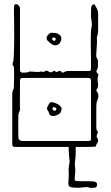

<svg xmlns="http://www.w3.org/2000/svg" viewBox="-20 -720 542 941"><path d="M53 0Q40 0 40 -13V-260Q40 -273 45 -280Q47 -283 47.5 -287.5Q48 -292 48 -296Q49 -316 49 -336.5Q49 -357 49 -378Q49 -384 48 -390Q47 -396 42 -402Q41 -404 41.5 -408Q42 -412 43 -413Q46 -416 47.5 -443.5Q49 -471 49.5 -509.5Q50 -548 49.5 -587.5Q49 -627 48.5 -655Q48 -683 49 -687Q49 -699 58 -699.5Q67 -700 74 -690Q78 -686 78 -679V-378Q78 -364 90 -364Q94 -364 106.5 -364.5Q119 -365 123 -369Q124 -370 135 -369Q146 -368 159.5 -367.5Q173 -367 178 -369Q182 -370 185 -369Q193 -365 200.5 -371Q208 -377 215 -371Q231 -360 241 -371Q247 -374 249 -372Q255 -365 260 -368Q265 -371 271 -372Q277 -374 281.5 -367.5Q286 -361 293 -366Q305 -373 317 -372H416Q426 -372 426 -383Q426 -394 426 -415.5Q426 -437 425.5 -461Q425 -485 425 -505Q425 -525 425 -534Q425 -549 425.5 -564Q426 -579 430 -593Q430 -615 428 -623Q426 -631 426 -644Q426 -670 426.5 -677.5Q427 -685 428 -689Q430 -694 436.5 -698Q443 -702 446 -694Q452 -684 456.5 -674.5Q461 -665 461 -654V-603Q461 -590 461 -572.5Q461 -555 456 -542Q454 -537 455 -526.5Q456 -516 455 -506L452 -457Q451 -450 452 -443Q453 -436 458 -429Q462 -424 460 -413Q460 -407 460 -396Q460 -385 454 -376Q451 -369 454 -365Q457 -361 460.5 -357.5Q464 -354 461 -348Q457 -336 458.5 -324Q460 -312 461 -306Q461 -300 460 -294Q459 -288 454 -282Q450 -278 455 -271Q468 -254 458 -231Q454 -222 453 -214Q452 -206 452 -198V-103Q452 -96 452.5 -88.5Q453 -81 459 -75Q461 -74 459.5 -70Q458 -66 457 -64Q450 -51 457 -43Q461 -38 461 -32Q461 -25 456.5 -18.5Q452 -12 450 -4Q450 -1 443 -1Q441 -1 435.5 -0.5Q430 0 411 0Q392 0 351 0Q310 0 238 0Q166 0 53 0ZM249 -498Q239 -498 229.5 -506.5Q220 -515 212 -522Q204 -534 212 -545Q218 -553 224.5 -557Q231 -561 241 -559Q260 -559 270.5 -550.5Q281 -542 281 -530Q281 -523 274 -510.5Q267 -498 249 -498ZM246 -520Q251 -520 252 -524Q253 -528 253 -529Q253 -536 243 -536Q240 -537 236 -533Q235 -529 236 -527Q240 -520 246 -520ZM92 -29H410Q421 -29 423.5 -31Q426 -33 426 -42V-326Q426 -338 413 -338H91Q78 -338 78 -325Q78 -264 77.5 -237Q77 -210 77.5 -202.5Q78 -195 78 -192Q80 -183 75 -173Q70 -163 70 -154Q70 -129 69.5 -115.5Q69 -102 69.5 -88Q70 -74 70 -49Q70 -29 92 -29ZM273 -164Q255 -151 239 -151.5Q223 -152 220 -166Q219 -172 214.5 -178Q210 -184 210 -188Q212 -196 215.5 -202.5Q219 -209 223 -215Q229 -221 239.5 -218.5Q250 -216 261 -210.5Q272 -205 276 -199Q285 -190 281 -181Q279 -170 273 -164ZM254 -180Q256 -182 256 -185Q257 -188 255 -190Q254 -192 248 -194Q242 -196 240 -194Q239 -193 238 -191Q237 -189 237 -187Q237 -186 238 -184.5Q239 -183 240 -181Q241 -177 245.5 -177Q250 -177 254 -180ZM355 200Q339 200 330.5 198Q322 196 320 194Q315 189 315 175Q315 165 316.5 149.5Q318 134 316 110Q316 104 319 87.5Q322 71 321 68Q320 60 318.5 44Q317 28 317 23Q317 18 316.5 10.5Q316 3 317 -4Q319 -11 323 -12.5Q327 -14 331 -14Q336 -14 342.5 -14.5Q349 -15 350 -7Q351 -3 351 11.5Q351 26 351 30Q351 44 348.5 65Q346 86 347 94Q349 102 349 110Q349 125 347 142.5Q345 160 347 164Q350 168 373 168H411Q425 168 436 169Q447 170 451 174Q456 177 456 184Q456 197 445 200Q442 199 432.5 200.5Q423 202 419 200Q413 197 405 197Q399 197 393 197.5Q387 198 381 199Q374 200 367.5 200Q361 200 355 200Z"/></svg>

Font: Sankofa Display
Style: Regular
Weight: 400
Designer: Batsirai Madzonga
Foundry: Batsirai Madzonga
Version: Version 1.000; ttfautohint (v1.8.4.7-5d5b)